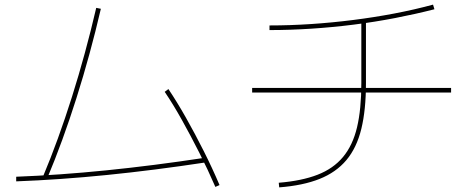

<svg xmlns="http://www.w3.org/2000/svg" viewBox="-20 -780 2040 830"><path d="M166 -17Q232 -174 291 -361Q350 -548 396 -746L416 -742Q370 -544 310.5 -356Q251 -168 184 -9ZM50 -16Q235 -23 438.5 -43.5Q642 -64 866 -98L870 -78Q646 -44 442 -23.5Q238 -3 50 4ZM911 28Q879 -46 841.5 -120Q804 -194 766 -262Q728 -330 692 -383L708 -395Q745 -340 784 -271Q823 -202 860.5 -127.5Q898 -53 929 20Z M1185 10Q1284 2 1352.5 -24.5Q1421 -51 1463 -101.5Q1505 -152 1523.5 -230Q1542 -308 1542 -420V-690H1562V-420Q1562 -305 1542 -223Q1522 -141 1477.5 -88Q1433 -35 1361.5 -6.5Q1290 22 1187 30ZM1070 -380V-400H1930V-380ZM1145 -670Q1233 -670 1324 -676Q1415 -682 1506 -693.5Q1597 -705 1684 -721.5Q1771 -738 1852 -760L1858 -740Q1776 -719 1688 -702Q1600 -685 1509 -673.5Q1418 -662 1326 -656Q1234 -650 1145 -650Z"/></svg>

Font: M PLUS 1 Code Thin
Style: Regular
Weight: 250
Designer: Coji Morishita
Foundry: UNDERFOREST DESIGN
Version: Version 1.002